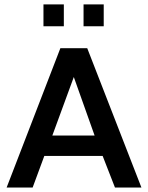

<svg xmlns="http://www.w3.org/2000/svg" viewBox="-20 -845 667 865"><path d="M406.2 -234.4H215.8L312.5 -498ZM617.2 0 373 -627.9H252L9.8 0H127L179.7 -142.6H442.4L498 0ZM356.4 -726.6V-825.2H447.3V-726.6ZM175.8 -726.6V-825.2H267.6V-726.6Z"/></svg>

Font: Namkio Khamti
Style: Bold
Weight: 700
Designer: Debbi Hosken
Foundry: SIL International
Version: Version 3.917